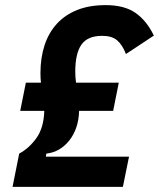

<svg xmlns="http://www.w3.org/2000/svg" viewBox="-20 -730 621 750"><path d="M29 0 55 -130Q94 -151 122.5 -191Q151 -231 153 -297H59L81 -407H140Q139 -415 138.5 -424.5Q138 -434 138 -444Q138 -504 154 -553Q170 -602 202 -637Q234 -672 281.5 -691Q329 -710 393 -710Q466 -710 509.5 -679.5Q553 -649 581 -591L472 -519Q458 -555 437.5 -572.5Q417 -590 379 -590Q322 -590 298 -555.5Q274 -521 274 -450Q274 -429 277 -407H444L422 -297H289Q288 -261 278 -232Q268 -203 250.5 -181Q233 -159 210.5 -146Q188 -133 161 -130L159 -118H484L460 0Z"/></svg>

Font: IBM Plex Sans Cond
Style: Bold Italic
Weight: 700
Width: 3
Italic angle: -11°
Designer: Mike Abbink, Paul van der Laan, Pieter van Rosmalen
Foundry: Bold Monday
Version: Version 1.3